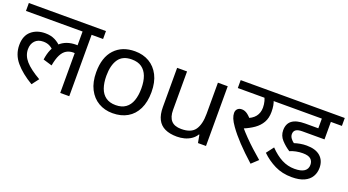

<svg xmlns="http://www.w3.org/2000/svg" viewBox="-49 -1113 2933 1619"><g transform="rotate(20 1417.5 -304.0)"><path d="M0 -551V-622H692V-551H589V0H508V-379L552 -347Q536 -354 522 -356Q508 -358 496 -358Q462 -358 435 -342.5Q408 -327 389.5 -291Q371 -255 360 -193L280 -217Q294 -322 349.5 -375Q405 -428 496 -428Q516 -428 533 -425Q550 -422 562 -418L565 -396L508 -415V-551ZM332 -304Q315 -328 289 -343Q263 -358 227 -358Q180 -358 153 -329.5Q126 -301 126 -254Q126 -197 168 -149Q210 -101 302 -48L255 14Q157 -44 101 -110.5Q45 -177 45 -262Q45 -345 94 -387.5Q143 -430 219 -430Q269 -430 306 -411.5Q343 -393 370 -363Z M1229 -269Q1229 -180 1198.5 -117.5Q1168 -55 1112 -22.5Q1056 10 979 10Q908 10 852.5 -22.5Q797 -55 765 -117.5Q733 -180 733 -269Q733 -402 800 -474Q867 -546 982 -546Q1055 -546 1110.5 -513.5Q1166 -481 1197.5 -419.5Q1229 -358 1229 -269ZM824 -269Q824 -206 840.5 -159.5Q857 -113 892 -88Q927 -63 981 -63Q1035 -63 1070 -88Q1105 -113 1121.5 -159.5Q1138 -206 1138 -269Q1138 -333 1121 -378Q1104 -423 1069.5 -447.5Q1035 -472 980 -472Q898 -472 861 -418Q824 -364 824 -269Z M1816 -536V0H1744L1731 -71H1727Q1710 -43 1683 -25Q1656 -7 1624 1.5Q1592 10 1557 10Q1493 10 1449.5 -10.5Q1406 -31 1384 -74Q1362 -117 1362 -185V-536H1451V-191Q1451 -127 1480 -95Q1509 -63 1570 -63Q1659 -63 1693.5 -113Q1728 -163 1728 -257V-536Z M2185 -551 2217 -566Q2228 -541 2232.5 -515.5Q2237 -490 2237 -458Q2237 -403 2214.5 -363.5Q2192 -324 2151.5 -295.5Q2111 -267 2057 -245L2059 -255Q2087 -222 2122.5 -185.5Q2158 -149 2197.5 -113Q2237 -77 2278 -42L2220 12Q2141 -59 2084.5 -119Q2028 -179 1989 -234Q1964 -269 1953.5 -295Q1943 -321 1943 -343Q1943 -366 1957 -380Q1971 -394 1996 -394Q2023 -394 2048 -375Q2073 -356 2098 -323L2048 -335Q2105 -354 2131 -387.5Q2157 -421 2157 -468Q2157 -497 2149.5 -525.5Q2142 -554 2131 -565L2176 -551H1901V-622H2325V-551Z M2605 -222Q2575 -222 2545 -216Q2515 -210 2491 -199Q2449 -226 2415.5 -262.5Q2382 -299 2382 -348Q2382 -406 2420 -435Q2458 -464 2537 -464H2655V-551H2280V-622H2835V-551H2736V-394H2538Q2498 -394 2480 -381Q2462 -368 2462 -342Q2462 -323 2474.5 -305.5Q2487 -288 2504 -276Q2528 -284 2556 -289Q2584 -294 2613 -294Q2694 -294 2736.5 -256.5Q2779 -219 2779 -154Q2779 -110 2758.5 -75Q2738 -40 2695 -20Q2652 0 2584 0Q2498 0 2430.5 -33.5Q2363 -67 2310 -119L2360 -185Q2413 -130 2467 -102Q2521 -74 2582 -74Q2641 -74 2669.5 -94Q2698 -114 2698 -151Q2698 -184 2676.5 -203Q2655 -222 2605 -222Z"/></g></svg>

Font: hindi25
Style: Book
Weight: 400
Designer: Jelle Bosma - Monotype Design Team
Foundry: Monotype Imaging Inc.
Version: Version 2.003